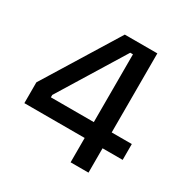

<svg xmlns="http://www.w3.org/2000/svg" viewBox="-160 -838 950 976"><g transform="rotate(30 315.0 -350.0)"><path d="M383 0H488V-143H606V-236H488V-700H297L29 -265V-143H383ZM131 -236V-250L367 -634H383V-236Z"/></g></svg>

Font: Meta Space Medium
Style: Regular
Weight: 500
Designer: Meta Pool / Florian Karsten
Foundry: Meta Pool / Florian Karsten
Version: Version 2.000;Glyphs 3.1.1 (3137)